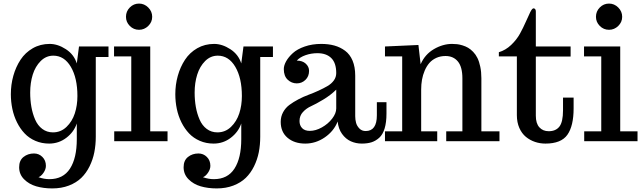

<svg xmlns="http://www.w3.org/2000/svg" viewBox="-20 -781 3549 1062"><path d="M269 261.2Q220.2 261.2 180.2 249.5Q140.1 237.8 113 210.4Q85.9 183.1 85.9 144Q85.9 106.4 110.1 87.2Q134.3 67.9 168 67.9Q195.3 67.9 214.6 87.2Q233.9 106.4 233.9 136.2Q233.9 155.3 220.7 174.6Q207.5 193.8 192.9 199.2Q224.1 210 252.9 210Q329.6 210 367.2 151.6Q404.8 93.3 404.8 -11.2V-98.1Q389.2 -51.3 347.2 -19Q305.2 13.2 252 13.2Q210.4 13.2 175.5 -2Q140.6 -17.1 116 -43.2Q91.3 -69.3 74 -104.2Q56.6 -139.2 48.3 -178.7Q40 -218.3 40 -259.8Q40 -312.5 53.7 -361.6Q67.4 -410.6 93.5 -450.4Q119.6 -490.2 161.4 -514.2Q203.1 -538.1 254.9 -538.1Q299.3 -538.1 344.2 -509Q389.2 -480 404.8 -430.2L417 -523.9H580.1V-465.8H509.8V-24.9Q509.8 20.5 501.7 61.3Q493.7 102.1 475.3 139.2Q457 176.3 429.7 202.9Q402.3 229.5 361.1 245.4Q319.8 261.2 269 261.2ZM272.9 -48.8Q316.4 -48.8 347.9 -79.1Q379.4 -109.4 393.8 -153.8Q408.2 -198.2 408.2 -250Q408.2 -349.6 371.8 -411.4Q335.4 -473.1 274.9 -473.1Q234.9 -473.1 205.1 -443.4Q175.3 -413.6 161.1 -368.2Q147 -322.8 147 -269Q147 -227.1 153.6 -189.7Q160.2 -152.3 174.3 -119.6Q188.5 -86.9 213.9 -67.9Q239.3 -48.8 272.9 -48.8Z M676.8 -688Q676.8 -718.3 698 -739.7Q719.2 -761.2 749 -761.2Q778.3 -761.2 800 -739.5Q821.8 -717.8 821.8 -688Q821.8 -658.7 800 -637.5Q778.3 -616.2 749 -616.2Q719.2 -616.2 698 -637.5Q676.8 -658.7 676.8 -688ZM811 -523.9V-54.7H906.7V0H611.8V-54.7H706.1V-469.2H610.8V-523.9Z M1178.7 261.2Q1129.9 261.2 1089.8 249.5Q1049.8 237.8 1022.7 210.4Q995.6 183.1 995.6 144Q995.6 106.4 1019.8 87.2Q1043.9 67.9 1077.6 67.9Q1105 67.9 1124.3 87.2Q1143.6 106.4 1143.6 136.2Q1143.6 155.3 1130.4 174.6Q1117.2 193.8 1102.5 199.2Q1133.8 210 1162.6 210Q1239.3 210 1276.9 151.6Q1314.5 93.3 1314.5 -11.2V-98.1Q1298.8 -51.3 1256.8 -19Q1214.8 13.2 1161.6 13.2Q1120.1 13.2 1085.2 -2Q1050.3 -17.1 1025.6 -43.2Q1001 -69.3 983.6 -104.2Q966.3 -139.2 958 -178.7Q949.7 -218.3 949.7 -259.8Q949.7 -312.5 963.4 -361.6Q977.1 -410.6 1003.2 -450.4Q1029.3 -490.2 1071 -514.2Q1112.8 -538.1 1164.6 -538.1Q1209 -538.1 1253.9 -509Q1298.8 -480 1314.5 -430.2L1326.7 -523.9H1489.7V-465.8H1419.4V-24.9Q1419.4 20.5 1411.4 61.3Q1403.3 102.1 1385 139.2Q1366.7 176.3 1339.4 202.9Q1312 229.5 1270.8 245.4Q1229.5 261.2 1178.7 261.2ZM1182.6 -48.8Q1226.1 -48.8 1257.6 -79.1Q1289.1 -109.4 1303.5 -153.8Q1317.9 -198.2 1317.9 -250Q1317.9 -349.6 1281.5 -411.4Q1245.1 -473.1 1184.6 -473.1Q1144.5 -473.1 1114.7 -443.4Q1085 -413.6 1070.8 -368.2Q1056.6 -322.8 1056.6 -269Q1056.6 -227.1 1063.2 -189.7Q1069.8 -152.3 1084 -119.6Q1098.1 -86.9 1123.5 -67.9Q1148.9 -48.8 1182.6 -48.8Z M1636.7 -111.8Q1636.7 -87.4 1651.1 -72.3Q1665.5 -57.1 1693.8 -57.1Q1726.1 -57.1 1760.5 -76.4Q1794.9 -95.7 1817.4 -125Q1839.8 -154.3 1839.8 -181.2V-285.2Q1808.6 -254.4 1767.8 -230Q1727.1 -205.6 1700.9 -193.8Q1674.8 -182.1 1655.8 -161.6Q1636.7 -141.1 1636.7 -111.8ZM2117.7 -152.8Q2117.7 -104 2107.4 -70.3Q2097.2 -36.6 2077.6 -19Q2058.1 -1.5 2035.2 5.9Q2012.2 13.2 1981.4 13.2Q1948.7 13.2 1920.4 0.5Q1892.1 -12.2 1871.8 -40.5Q1851.6 -68.8 1847.7 -108.9Q1826.7 -55.7 1776.6 -21.2Q1726.6 13.2 1668.5 13.2Q1608.4 13.2 1570.6 -18.8Q1532.7 -50.8 1532.7 -106.9Q1532.7 -136.2 1545.9 -160.4Q1559.1 -184.6 1580.8 -200.7Q1602.5 -216.8 1630.1 -231.4Q1657.7 -246.1 1686.3 -256.6Q1714.8 -267.1 1742.4 -279.8Q1770 -292.5 1791.7 -305.2Q1813.5 -317.9 1826.7 -336.2Q1839.8 -354.5 1839.8 -377Q1839.8 -432.6 1812.5 -459.7Q1785.2 -486.8 1735.8 -486.8Q1701.2 -486.8 1669.9 -475.8Q1638.7 -464.8 1621.6 -445.8Q1652.8 -445.8 1671.1 -429Q1689.5 -412.1 1689.5 -389.2Q1689.5 -358.4 1669.4 -339.1Q1649.4 -319.8 1621.6 -319.8Q1592.8 -319.8 1571.3 -340.1Q1549.8 -360.4 1549.8 -398.9Q1549.8 -418.9 1562.7 -442.1Q1575.7 -465.3 1599.9 -487.3Q1624 -509.3 1665.5 -523.7Q1707 -538.1 1756.8 -538.1Q1796.9 -538.1 1829.6 -529.1Q1862.3 -520 1888.9 -500.2Q1915.5 -480.5 1930.2 -445.6Q1944.8 -410.6 1944.8 -362.8V-138.2Q1944.8 -119.1 1949.5 -101.8Q1954.1 -84.5 1967.8 -70.3Q1981.4 -56.2 2002.4 -56.2Q2064.5 -56.2 2064.5 -143.1V-215.8H2117.7Z M2398.4 0H2109.4V-54.7H2204.6V-469.2H2109.4V-523.9L2294.4 -532.2L2306.6 -425.8Q2330.6 -480.5 2380.1 -509.3Q2429.7 -538.1 2480.5 -538.1Q2495.1 -538.1 2508.3 -536.6Q2521.5 -535.2 2538.3 -530Q2555.2 -524.9 2569.1 -516.8Q2583 -508.8 2597.2 -494.1Q2611.3 -479.5 2620.8 -460.2Q2630.4 -440.9 2636.5 -412.1Q2642.6 -383.3 2642.6 -348.1V-54.7H2742.7V0H2448.2V-54.7H2537.6V-347.2Q2537.6 -410.6 2512.7 -440.9Q2487.8 -471.2 2444.3 -471.2Q2416 -471.2 2393.1 -460.7Q2370.1 -450.2 2354.7 -432.4Q2339.4 -414.6 2329.1 -390.4Q2318.8 -366.2 2314.2 -340.3Q2309.6 -314.5 2309.6 -286.1V-54.7H2398.4Z M2739.3 -492.2Q2776.9 -503.4 2807.4 -532.5Q2837.9 -561.5 2856.2 -595Q2874.5 -628.4 2888.4 -660.4Q2902.3 -692.4 2912.8 -713.6Q2923.3 -734.9 2931.2 -734.9Q2936.5 -734.9 2940.2 -730.5Q2943.8 -726.1 2943.8 -717.8V-523.9H3136.2V-468.3H2943.8V-141.1Q2943.8 -98.1 2963.4 -76.7Q2982.9 -55.2 3015.1 -55.2Q3054.2 -55.2 3074.2 -80.8Q3094.2 -106.4 3094.2 -170.9V-241.2H3152.8V-181.2Q3152.8 -84.5 3118.4 -35.6Q3084 13.2 2997.1 13.2Q2966.8 13.2 2939.2 3.9Q2911.6 -5.4 2888.9 -23.9Q2866.2 -42.5 2852.5 -73.5Q2838.9 -104.5 2838.9 -144V-469.2H2739.3Z M3276.4 -688Q3276.4 -718.3 3297.6 -739.7Q3318.8 -761.2 3348.6 -761.2Q3377.9 -761.2 3399.7 -739.5Q3421.4 -717.8 3421.4 -688Q3421.4 -658.7 3399.7 -637.5Q3377.9 -616.2 3348.6 -616.2Q3318.8 -616.2 3297.6 -637.5Q3276.4 -658.7 3276.4 -688ZM3410.6 -523.9V-54.7H3506.3V0H3211.4V-54.7H3305.7V-469.2H3210.4V-523.9Z"/></svg>

Font: Trocchi
Style: Regular
Weight: 400
Designer: vernon adams
Version: Version 1.0; ttfautohint (v0.8) -l 6 -r 50 -G 100